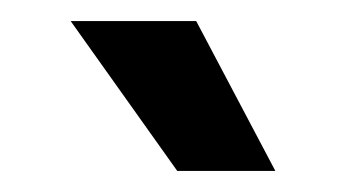

<svg xmlns="http://www.w3.org/2000/svg" viewBox="-20 -720 328 182"><path d="M148 -558 47 -700H166L241 -558Z"/></svg>

Font: Space Grotesk Medium
Style: Regular
Weight: 500
Designer: Florian Karsten
Foundry: Florian Karsten
Version: Version 2.000